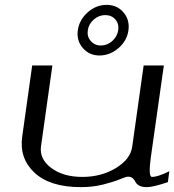

<svg xmlns="http://www.w3.org/2000/svg" viewBox="-20 -769 716 789"><path d="M505.9 -43Q498 -43 472.2 -32.2Q446.3 -21.5 403.8 -10.7Q361.3 0 312.5 0Q185.5 0 122.1 -59.1Q58.6 -118.2 71.3 -208L112.3 -500H195.3L148.4 -167Q141.6 -115.2 190.9 -78.6Q240.2 -42 318.4 -42Q396.5 -42 456.5 -78.6Q516.6 -115.2 523.4 -167L570.3 -500H653.3L599.6 -121.1Q588.9 -42 604.5 -42Q628.9 -42 675.8 -65.4L669.9 -20.5Q609.4 0 583 0Q562.5 0 551.3 -6.8Q540 -13.7 536.6 -21.5Q533.2 -29.3 525.9 -36.1Q518.6 -43 505.9 -43ZM340.8 -644.5Q336.9 -619.1 353 -600.6Q369.1 -582 394.5 -582Q420.9 -582 441.4 -600.6Q461.9 -619.1 465.8 -644.5Q469.7 -670.9 454.1 -689Q438.5 -707 412.1 -707Q386.7 -707 365.7 -689Q344.7 -670.9 340.8 -644.5ZM299.8 -644.5Q305.7 -687.5 340.3 -718.3Q375 -749 418 -749Q460.9 -749 487.3 -718.3Q513.7 -687.5 507.8 -644.5Q502 -601.6 466.8 -571.3Q431.6 -541 388.7 -541Q346.7 -541 320.3 -571.8Q293.9 -602.5 299.8 -644.5Z"/></svg>

Font: okolaks
Style: RegularItalic
Weight: 500
Italic angle: -8°
Version: Version 000.6.0